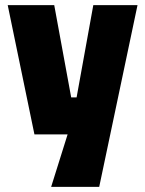

<svg xmlns="http://www.w3.org/2000/svg" viewBox="-20 -523 564 747"><path d="M179 204 243 0H114L10 -503H191L257 -144H278L343 -503H515L366 204Z"/></svg>

Font: Cairo Play Black
Style: Regular
Weight: 900
Version: Version 3.119